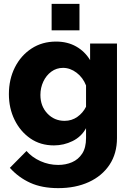

<svg xmlns="http://www.w3.org/2000/svg" viewBox="-20 -750 680 993"><path d="M259 2Q189 2 137 -34Q85 -70 55.5 -130Q26 -190 26 -263Q26 -340 57 -401.5Q88 -463 143 -499Q198 -535 270 -535Q329 -535 374 -509.5Q419 -484 446 -439V-525H585V-36Q585 44 546.5 102Q508 160 439.5 191.5Q371 223 281 223Q197 223 136.5 195.5Q76 168 31 118L117 31Q146 64 189.5 83.5Q233 103 281 103Q320 103 352.5 89Q385 75 405 44.5Q425 14 425 -36V-87Q401 -43 355.5 -20.5Q310 2 259 2ZM314 -125Q351 -125 380 -145.5Q409 -166 425 -198V-308Q409 -349 376 -374Q343 -399 306 -399Q272 -399 245.5 -379.5Q219 -360 204 -328Q189 -296 189 -259Q189 -201 225 -163Q261 -125 314 -125ZM247 -593V-730H391V-593Z"/></svg>

Font: Raleway ExtraBold
Style: Regular
Weight: 800
Designer: Matt McInerney, Pablo Impallari, Rodrigo Fuenzalida
Foundry: Matt McInerney, Pablo Impallari, Rodrigo Fuenzalida
Version: Version 4.026